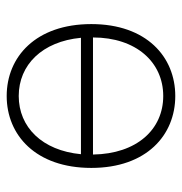

<svg xmlns="http://www.w3.org/2000/svg" viewBox="-5 -527 544 574"><g transform="rotate(-90 267.0 -240.0)"><path d="M267 12C384 12 482 -74 482 -239C482 -405 384 -492 267 -492C150 -492 52 -405 52 -239C52 -74 150 12 267 12ZM267 -456C360 -456 430 -386 441 -270H93C104 -386 174 -456 267 -456ZM267 -24C167 -24 94 -103 92 -234H442C442 -105 368 -24 267 -24Z"/></g></svg>

Font: Source Sans Pro Light
Style: Regular
Weight: 300
Designer: Paul D. Hunt
Foundry: Adobe Systems Incorporated
Version: Version 3.006;hotconv 1.0.111;makeotfexe 2.5.65597